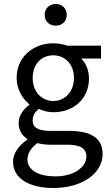

<svg xmlns="http://www.w3.org/2000/svg" viewBox="-20 -714 545 958"><path d="M246 224C397 224 492 146 492 55C492 -25 435 -61 322 -61H228C163 -61 143 -83 143 -113C143 -140 156 -156 174 -171C196 -160 222 -154 246 -154C345 -154 424 -219 424 -323C424 -364 408 -400 385 -422H484V-486H315C297 -493 273 -498 246 -498C147 -498 63 -431 63 -325C63 -267 94 -220 126 -194V-190C101 -173 73 -141 73 -100C73 -62 92 -36 116 -21V-17C72 13 45 52 45 93C45 177 127 224 246 224ZM246 -210C190 -210 143 -254 143 -325C143 -396 189 -438 246 -438C303 -438 349 -395 349 -325C349 -254 302 -210 246 -210ZM258 166C170 166 117 134 117 82C117 54 132 25 167 0C188 6 211 8 230 8H313C377 8 411 23 411 68C411 118 350 166 258 166ZM258 -586C290 -586 313 -607 313 -640C313 -672 290 -694 258 -694C226 -694 203 -672 203 -640C203 -607 226 -586 258 -586Z"/></svg>

Font: DAIFUKU Sans
Style: Regular
Weight: 400
Designer: Original font ‘Source Han Sans JP’ : Paul D. Hunt
Foundry: Daifuku
Version: Version 1.000